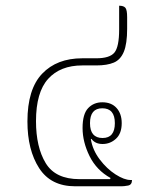

<svg xmlns="http://www.w3.org/2000/svg" viewBox="-20 -652 543 672"><path d="M243 0Q158 0 117 -63.5Q76 -127 76 -227Q76 -340 127.5 -394Q179 -448 268 -448H317Q364 -448 380.5 -468Q397 -488 397 -549V-632Q413 -632 419 -624.5Q425 -617 425 -592V-551Q425 -499 413.5 -471Q402 -443 378.5 -433Q355 -423 317 -423H268Q191 -423 148.5 -376Q106 -329 106 -228Q106 -137 140 -81Q174 -25 258 -25H365L367 -29Q318 -56 293.5 -105.5Q269 -155 269 -204Q269 -253 288.5 -273.5Q308 -294 338 -294Q370 -294 388 -274Q406 -254 406 -221Q406 -185 386 -166.5Q366 -148 339 -148Q313 -148 300 -166L298 -165Q304 -127 329 -94Q354 -61 384.5 -41.5Q415 -22 437 -22H442Q442 -5 428 -2.5Q414 0 406 0ZM339 -169Q382 -169 382 -221Q382 -273 338 -273Q295 -273 295 -221Q295 -169 339 -169Z"/></svg>

Font: Noto Serif Thai Condensed Thin
Style: Regular
Weight: 100
Width: 3
Designer: Monotype Design Team
Foundry: Monotype Imaging Inc.
Version: Version 2.001; ttfautohint (v1.8.4.7-5d5b)